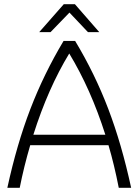

<svg xmlns="http://www.w3.org/2000/svg" viewBox="-20 -895 660 915"><path d="M497 -203H124Q94 -101 74 0H15Q60 -207 124.5 -375Q189 -543 283 -700H338Q432 -544 496 -376Q560 -208 605 0H546Q524 -112 497 -203ZM482 -253Q413 -470 310 -640Q209 -474 139 -253ZM284 -875H337L453 -742H399L311 -835L221 -742H167Z"/></svg>

Font: Krub Light
Style: Regular
Weight: 300
Designer: Ekaluck Peanpanawate
Foundry: Cadson Demak Co.,Ltd.
Version: Version 1.000; ttfautohint (v1.6)